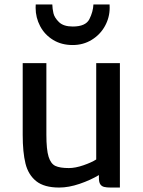

<svg xmlns="http://www.w3.org/2000/svg" viewBox="-20 -843 650 871"><path d="M523.9 -556.6V7.8H482.4Q463.4 7.8 452.1 4.9Q440.9 2 434.8 -7.3Q428.7 -16.6 428.7 -35.2V-48.8Q390.6 -25.9 341.1 -9Q291.5 7.8 248.5 7.8Q180.7 7.8 144.5 -21Q108.4 -49.8 95.7 -100.8Q83 -151.9 83 -231.4V-556.6H190.4V-231.9Q190.4 -164.1 200.4 -132.1Q210.4 -100.1 231.2 -90.3Q252 -80.6 292.5 -80.6Q321.8 -80.6 358.6 -93.3Q395.5 -106 416.5 -119.6V-556.6ZM217.3 -822.8Q217.8 -803.2 222.4 -783Q227.1 -762.7 247.6 -742.7Q268.1 -722.7 310.1 -722.7Q368.7 -722.7 385.5 -756.1Q402.3 -789.6 403.8 -822.8H477.1Q477.5 -817.9 477.5 -807.6Q477.5 -763.7 456.1 -724.9Q434.6 -686 396.2 -662.4Q357.9 -638.7 309.6 -638.7Q258.8 -638.7 220.7 -662.1Q182.6 -685.5 162.1 -724.4Q141.6 -763.2 141.6 -807.6Q141.6 -817.9 142.1 -822.8Z"/></svg>

Font: Merriweather Sans
Style: Regular
Weight: 400
Designer: Eben Sorkin
Foundry: Eben Sorkin
Version: Version 1.006; ttfautohint (v1.4.1) -l 6 -r 50 -G 0 -x 11 -H